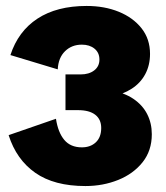

<svg xmlns="http://www.w3.org/2000/svg" viewBox="-20 -614 559 645"><path d="M267 11Q162 11 98.5 -33.5Q35 -78 9 -160L168 -215Q175 -169 196 -144Q217 -119 255 -119Q284 -119 302 -136Q320 -153 320 -184Q320 -213 300 -228.5Q280 -244 242 -244H200V-364H251Q279 -364 296.5 -377.5Q314 -391 314 -414Q314 -437 297.5 -450.5Q281 -464 255 -464Q221 -464 198.5 -442Q176 -420 174 -381L15 -429Q41 -509 106 -551.5Q171 -594 271 -594Q331 -594 379 -574.5Q427 -555 455.5 -519Q484 -483 484 -433Q484 -395 468 -365Q452 -335 422.5 -316Q393 -297 352 -288V-310Q397 -303 428 -282Q459 -261 474.5 -230.5Q490 -200 490 -163Q490 -108 459 -69Q428 -30 377 -9.5Q326 11 267 11Z"/></svg>

Font: Rokkitt Black
Style: Regular
Weight: 900
Designer: Vernon Adams
Foundry: Vernon Adams
Version: Version 3.103